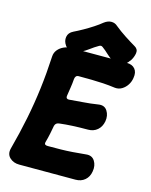

<svg xmlns="http://www.w3.org/2000/svg" viewBox="-130 -962 834 1061"><g transform="rotate(15 286.5 -432.0)"><path d="M571 -611Q568 -589 556 -570.5Q544 -552 526 -541Q508 -530 486 -532Q449 -537 416 -539Q383 -541 349.5 -541.5Q316 -542 276 -542Q266 -542 261 -536Q256 -530 255 -520Q253 -493 249 -468.5Q245 -444 242 -423Q240 -411 245 -406.5Q250 -402 258 -403Q300 -407 338 -409.5Q376 -412 421 -419Q456 -425 472.5 -399Q489 -373 483 -339Q477 -307 455.5 -288.5Q434 -270 402 -270Q354 -270 314.5 -268Q275 -266 242 -262Q231 -261 224.5 -256.5Q218 -252 215 -242Q211 -220 206 -195Q201 -170 193 -142Q191 -132 196 -128.5Q201 -125 211 -125Q253 -125 286 -125.5Q319 -126 352.5 -128.5Q386 -131 427 -135Q461 -139 477 -113.5Q493 -88 487 -54Q482 -22 460.5 -3.5Q439 15 407 15H85Q52 15 30.5 -5Q9 -25 17 -58Q43 -155 61 -244.5Q79 -334 90 -423Q101 -512 106 -609Q107 -631 120.5 -647.5Q134 -664 154.5 -673Q175 -682 197 -682H514Q545 -682 561 -663Q577 -644 571 -611ZM532 -782Q553 -770 549.5 -746.5Q546 -723 531 -700L529 -699Q517 -680 499 -671.5Q481 -663 463 -664Q445 -665 433 -674Q411 -689 396 -703.5Q381 -718 362 -732Q352 -740 340 -732Q316 -718 297 -703.5Q278 -689 250 -674Q229 -661 204.5 -664.5Q180 -668 166 -685L165 -687Q149 -709 153 -734Q157 -759 184 -772Q207 -783 234.5 -798.5Q262 -814 288 -831Q314 -848 332 -863Q353 -879 373.5 -879Q394 -879 409 -865Q437 -842 470 -820.5Q503 -799 532 -782Z"/></g></svg>

Font: Winky Sans
Style: Bold Italic
Weight: 700
Italic angle: -8.97852°
Designer: Simon Atzbach
Foundry: typofactur
Version: Version 1.205